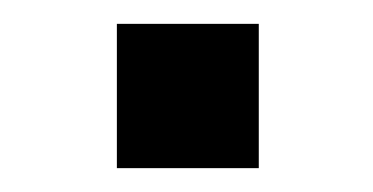

<svg xmlns="http://www.w3.org/2000/svg" viewBox="-20 -395 313 161"><path d="M78 -254V-375H197V-254Z"/></svg>

Font: Sarpanch Medium
Style: Regular
Weight: 500
Designer: Manushi Parikh (Devanagari and Latin), Jyotish Sonowal (Devanagari)
Foundry: Indian Type Foundry
Version: Version 2.004;PS 1.0;hotconv 1.0.78;makeotf.lib2.5.61930; tt